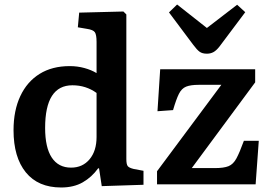

<svg xmlns="http://www.w3.org/2000/svg" viewBox="-20 -817 1194 851"><path d="M251 14Q149 14 94.5 -53Q40 -120 40 -240Q40 -327 70 -391Q100 -455 155.5 -489.5Q211 -524 289 -524Q323 -524 354 -515.5Q385 -507 408 -493V-631Q408 -663 400.5 -674Q393 -685 366 -689L325 -696L331 -761L527 -766L540 -753V-112Q540 -89 546 -81Q552 -73 573 -68L616 -60V2L431 8L419 -71H415Q387 -32 347 -9Q307 14 251 14ZM295 -74Q346 -74 377 -111Q408 -148 408 -210V-405Q361 -439 301 -439Q180 -439 180 -250Q180 -163 209.5 -118.5Q239 -74 295 -74ZM676 0V-58L961 -441H860Q825 -441 805 -433Q785 -425 773 -401Q761 -377 747 -329L678 -324L690 -510H1111V-452L830 -72H933Q972 -72 993 -80.5Q1014 -89 1028 -115Q1042 -141 1061 -193H1127L1113 0ZM897 -579Q877 -579 865 -587.5Q853 -596 836 -619L729 -762L765 -797L897 -693L1031 -796L1067 -763L953 -611Q939 -593 926 -586Q913 -579 897 -579Z"/></svg>

Font: Literata 12pt SemiBold
Style: Regular
Weight: 600
Designer: Latin by Veronika Burian and Jose Scaglione. Greek by Irene Vlachou. Cyrillic by Vera Evstafieva.
Foundry: TypeTogether
Version: Version 3.002